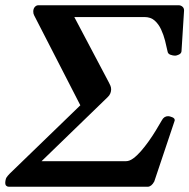

<svg xmlns="http://www.w3.org/2000/svg" viewBox="-22 -713 723 733"><path d="M12.2 0Q5.9 0 2 -3.7Q-2 -7.3 -2 -14.2Q-2 -22 0.5 -30.5Q2.9 -39.1 25.4 -60.1L284.7 -311L108.4 -654.3Q105 -660.2 105 -668.9Q105 -679.7 110.8 -686.3Q116.7 -692.9 124 -692.9H660.6Q668 -692.9 674.3 -687.7Q680.7 -682.6 680.7 -672.9L670.9 -517.1Q669.9 -508.8 660.9 -504.6Q651.9 -500.5 646.5 -500.5Q638.7 -500.5 628.9 -503.9Q619.1 -507.3 617.7 -516.6Q613.8 -535.2 608.2 -557.6Q602.5 -580.1 593 -600.6Q583.5 -621.1 568.4 -634.5Q553.2 -647.9 529.8 -647.9H261.7L394 -397.5Q397 -392.1 399.7 -385.5Q402.3 -378.9 402.3 -371.6Q402.3 -364.7 399.4 -356.9Q396.5 -349.1 388.7 -341.8L136.7 -97.7H459.5Q472.2 -97.7 486.6 -108.2Q501 -118.7 515.9 -135.7Q530.8 -152.8 545.4 -173.3Q560.1 -193.8 572.8 -214.8Q585.4 -235.8 595.7 -253.4Q604 -269.5 620.1 -269.5Q625.5 -269.5 635.7 -265.4Q646 -261.2 645 -252.9L566.9 -20Q556.2 -0.5 542 0Z"/></svg>

Font: Gelasio SemiBold
Style: Italic
Weight: 600
Italic angle: -8.5°
Designer: Eben Sorkin
Foundry: Eben Sorkin
Version: Version 1.008